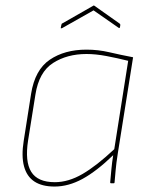

<svg xmlns="http://www.w3.org/2000/svg" viewBox="-20 -672 557 704"><path d="M180 12Q134 12 106 -6.5Q78 -25 68 -62.5Q58 -100 67 -156L94 -328Q108 -416 162.5 -453Q217 -490 297 -490Q340 -490 380.5 -480.5Q421 -471 468 -462L412 -110Q406 -72 404 -47.5Q402 -23 400 -3Q400 0 397 0H387Q384 0 384 -3Q386 -26 388.5 -52Q391 -78 395 -103Q334 -44 282.5 -16Q231 12 180 12ZM181 -4Q231 -4 282.5 -34Q334 -64 399 -125L450 -449Q410 -459 370.5 -466.5Q331 -474 297 -474Q226 -474 174.5 -441Q123 -408 110 -326L83 -157Q71 -80 94.5 -42Q118 -4 181 -4ZM208 -569Q206 -568 204 -568Q202 -568 203 -571L205 -581Q206 -584 206.5 -585Q207 -586 210 -587L322 -651Q324 -653 326 -651L418 -586Q422 -583 421 -579L420 -573Q419 -569 418 -569Q417 -569 415 -570L323 -634Z"/></svg>

Font: Sofia Sans Hairline
Style: Italic
Weight: 1
Italic angle: -9°
Designer: Botio Nikoltchev, Ani Petrova
Foundry: lettersoup
Version: Version 4.102